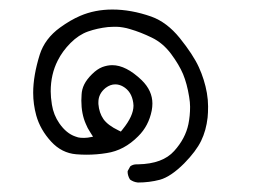

<svg xmlns="http://www.w3.org/2000/svg" viewBox="-20 -162 540 401"><path d="M413.6 83.5Q414.6 73.7 414.6 60.3Q414.6 46.9 412.1 32.2Q407.2 4.4 395.3 -21.7Q383.3 -47.9 355.5 -82.5Q328.6 -115.7 295.9 -127.4Q253.9 -142.1 214.8 -142.1Q178.2 -142.1 147.5 -128.9Q127 -120.1 105.5 -104.5Q73.7 -81.5 63 -47.9Q49.3 -3.9 49.3 31.7Q49.3 55.7 55.7 79.1Q64 108.9 86.9 133.8Q108.9 157.7 139.2 160.2Q149.9 161.1 160.6 161.1Q182.1 161.1 202.6 157.7Q239.3 152.3 268.6 122.6Q290.5 101.1 296.9 68.8Q298.3 61.5 298.3 54.2Q298.3 27.3 275.9 5.4Q243.2 -25.9 214.4 -25.9Q204.6 -25.9 193.8 -22Q182.6 -17.6 171.9 -6.8Q161.1 3.9 156 14.2Q150.9 24.4 150.4 35.6Q149.9 42 149.9 47.9Q149.9 75.7 159.2 96.7Q162.6 105.5 168.5 114.3L174.3 123.5L163.1 125.5Q158.7 126 155.5 126Q152.3 126 147.9 125.7Q143.6 125.5 137.2 123Q118.7 116.7 104 95.7Q91.8 78.1 88.4 56.6Q85.9 41 85.9 28.8Q85.9 -6.8 100.6 -35.6Q110.4 -55.2 127.4 -72.3Q144.5 -89.4 163.8 -96.2Q183.1 -103 205.6 -105.5Q212.4 -106 216.3 -106Q220.2 -106 224.6 -106Q229 -106 236.8 -104.7Q244.6 -103.5 252 -101.1Q273.9 -94.7 296.9 -83.5Q320.3 -72.3 337.4 -49.3Q354 -26.9 362.3 -7.3Q370.6 12.7 375 40Q377 51.8 377 61Q377 80.1 373.5 97.2Q367.2 127.4 343.8 153.3Q319.8 180.2 268.6 181.2H265.6Q257.3 181.2 252 185.5L246.6 195.3Q246.6 195.8 246.6 198.2Q246.6 200.7 247.8 204.8Q249 209 251.5 212.9Q258.8 218.3 268.1 219.2Q292 219.2 314 213.4Q336.9 207 364.7 179.2Q389.6 153.8 400.1 132.1Q410.6 110.4 413.6 83.5ZM185.5 51.3Q185.5 33.7 200.7 21.5Q210.4 14.2 220.7 14.2Q229 14.2 236.8 18.6Q254.9 28.8 258.3 52.7Q258.8 55.7 258.8 58.6Q258.8 80.1 236.3 107.9L232.4 112.8L227.5 110.4Q205.1 99.6 196 86.7Q187 73.7 185.5 55.2Q185.5 53.2 185.5 51.3Z"/></svg>

Font: Bakudai
Style: ExtraLight
Weight: 200
Version: Version 1.48